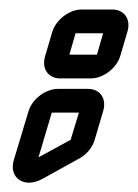

<svg xmlns="http://www.w3.org/2000/svg" viewBox="-20 -307 290 404"><path d="M165 -120H102C76 -120 48 -99 40 -73L9 30C-2 67 31 91 70 69L144 28C162 19 174 4 179 -12L197 -73C205 -99 191 -120 165 -120ZM61 24 89 -70H146L129 -14V-13ZM126 -192 139 -237H197L184 -192ZM233 -189 248 -240C256 -266 242 -287 216 -287H152C126 -287 98 -266 90 -240L75 -189C67 -163 81 -142 107 -142H171C197 -142 225 -163 233 -189Z"/></svg>

Font: DIN Rundschrift
Style: MittelKontKu
Weight: 400
Version: Version 1.027